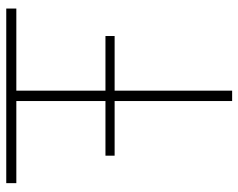

<svg xmlns="http://www.w3.org/2000/svg" viewBox="-96 -684 780 629"><g transform="rotate(-90 294.5 -370.0)"><path d="M277.5 0V-385H98.5V-415H277.5V-707H8.5V-740H580.5V-707H311.5V-415H490.5V-385H311.5V0Z"/></g></svg>

Font: Encode Sans SmExp Th
Style: Regular
Weight: 100
Width: 6
Designer: Multiple Designers
Foundry: Impallari Type
Version: Version 3.002; ttfautohint (v1.8.3) -l 8 -r 50 -G 200 -x 14 